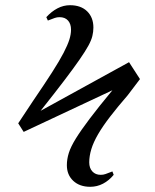

<svg xmlns="http://www.w3.org/2000/svg" viewBox="-20 -628 596 738"><path d="M327 90Q286 90 261.5 67Q237 44 237 7Q237 -16 244.5 -40Q252 -64 271.5 -95.5Q291 -127 325 -172Q359 -217 412 -281L71 -121L50 -154L107 -240Q152 -306 180.5 -350.5Q209 -395 224.5 -425Q240 -455 246.5 -475.5Q253 -496 253 -514Q253 -536 241.5 -549Q230 -562 209 -562Q199 -562 190.5 -559Q182 -556 164 -549L158 -562Q178 -584 201 -596Q224 -608 249 -608Q291 -608 315 -584.5Q339 -561 339 -522Q339 -506 335 -489.5Q331 -473 319.5 -452Q308 -431 285.5 -398.5Q263 -366 226.5 -318Q190 -270 136 -202L476 -389L518 -324L471 -262Q432 -217 403.5 -180Q375 -143 357 -112Q339 -81 331 -54.5Q323 -28 323 -4Q323 18 335 31Q347 44 367 44Q377 44 385.5 41Q394 38 412 31L417 44Q399 66 376 78Q353 90 327 90Z"/></svg>

Font: Literata 60pt
Style: Regular
Weight: 400
Designer: Latin by Veronika Burian and Jose Scaglione. Greek by Irene Vlachou. Cyrillic by Vera Evstafieva.
Foundry: TypeTogether
Version: Version 3.002